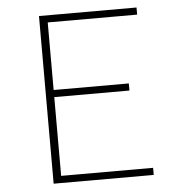

<svg xmlns="http://www.w3.org/2000/svg" viewBox="-49 -707 699 753"><g transform="rotate(-5 300.0 -330.0)"><path d="M132 0V-660H516V-632H164V-366H460V-338H164V-28H526V0Z"/></g></svg>

Font: Source Code Pro ExtraLight
Style: Regular
Weight: 200
Monospace: yes
Designer: Paul D. Hunt, Teo Tuominen
Foundry: Adobe Systems Incorporated
Version: Version 2.030;PS 1.000;hotconv 16.6.51;makeotf.lib2.5.65220